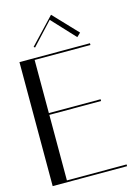

<svg xmlns="http://www.w3.org/2000/svg" viewBox="-133 -976 747 1047"><g transform="rotate(-15 240.0 -452.5)"><path d="M428 -700H30V0H450V-10H113V-380H405V-390H113V-690H428ZM391 -770 263 -905 126 -760 133 -755 249 -880 370 -750Z"/></g></svg>

Font: Italiana
Style: Regular
Weight: 400
Designer: Santiago Orozco
Foundry: Santiago Orozco
Version: Version 1.000;PS 001.001;hotconv 1.0.56